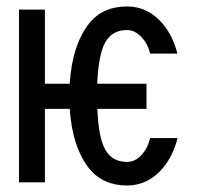

<svg xmlns="http://www.w3.org/2000/svg" viewBox="-20 -567 626 597"><path d="M532.2 -137.7Q517.1 -80.6 486.3 -44.4Q440.4 9.8 375.5 9.8Q299.8 9.8 256.8 -43.5Q204.6 -110.4 196.8 -228.5H119.6V0H39.1V-537.1H119.6V-306.6H196.8Q204.1 -426.3 256.8 -493.7Q298.8 -546.9 375.5 -546.9Q440.4 -546.9 486.3 -492.7Q516.6 -457 531.7 -400.4H446.8Q440.9 -422.9 432.1 -436Q407.2 -473.6 375 -473.6Q328.6 -473.6 307.1 -435.1Q286.1 -397 282.2 -306.6H435.5V-228.5H282.7Q286.1 -139.6 307.1 -102.1Q328.6 -63.5 375 -63.5Q408.2 -63.5 432.1 -101.1Q440.9 -114.7 446.8 -137.7Z"/></svg>

Font: Consola Mono
Style: Book
Weight: 400
Monospace: yes
Designer: Wojciech Kalinowski "wmk69" (wmk69@o2.pl)
Foundry: Wojciech Kalinowski "wmk69" (wmk69@o2.pl)
Version: Version 2.1.0